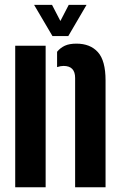

<svg xmlns="http://www.w3.org/2000/svg" viewBox="-20 -794 510 814"><path d="M298.5 0V-463.5Q298.5 -514.5 249.5 -514.5Q236.5 -514.5 222 -509.5V-574.5Q236 -591.5 255 -600.2Q274 -609 304 -609Q362.5 -609 395 -573Q427.5 -537 427.5 -453V0ZM44.5 0V-600H173.5V0ZM202.5 -641 124.5 -773.5H200.5L236 -705L271.5 -773.5H347L269.5 -641Z"/></svg>

Font: Big Shoulders Stencil Display ExtraBold
Style: Regular
Weight: 800
Designer: Patric King
Foundry: XO Type Co
Version: Version 1.000